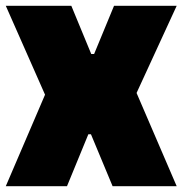

<svg xmlns="http://www.w3.org/2000/svg" viewBox="-20 -645 632 665"><path d="M227 -625 296 -458H306L375 -625H592L453 -323L592 0H370L295 -180H286L212 0H0L136 -317L0 -625Z"/></svg>

Font: Myanmar Thuriya
Style: Regular
Weight: 400
Designer: Danh Hong
Foundry: Google Inc.
Version: Version 2.00 November 23, 2015